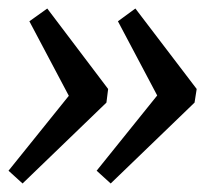

<svg xmlns="http://www.w3.org/2000/svg" viewBox="-26 -545 494 451"><path d="M234 -114 201 -144 366 -349 359 -291 251 -495 292 -525 436 -336 431 -304ZM27 -114 -6 -144 159 -349 151 -291 43 -495 85 -525 228 -336 224 -304Z"/></svg>

Font: Pathway Extreme 28pt Medium
Style: Italic
Weight: 500
Italic angle: -8°
Designer: Eduardo Rodriguez Tunni
Foundry: Eduardo Rodriguez Tunni
Version: Version 1.001;gftools[0.9.26]